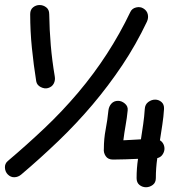

<svg xmlns="http://www.w3.org/2000/svg" viewBox="-20 -746 723 779"><path d="M66.4 -38.1Q53.7 -27.3 38.6 -26.9Q23.4 -26.4 11.7 -38.1Q1 -48.8 0 -65.4Q-1 -82 11.7 -92.8Q87.9 -157.2 160.2 -225.6Q232.4 -293.9 296.9 -370.1Q424.8 -521.5 508.8 -697.3Q515.6 -711.9 532.2 -715.8Q548.8 -719.7 561.5 -711.9Q576.2 -703.1 579.6 -688Q583 -672.9 576.2 -658.2Q532.2 -565.4 476.1 -481.4Q419.9 -397.5 355 -320.8Q290 -244.1 216.8 -173.8Q143.6 -103.5 66.4 -38.1ZM612.3 -23.4Q612.3 -4.9 599.6 4.4Q586.9 13.7 572.3 13.7Q557.6 13.7 545.9 4.4Q534.2 -4.9 534.2 -23.4Q534.2 -63.5 540 -101.6Q514.6 -100.6 489.3 -99.6Q463.9 -98.6 438.5 -98.6Q418 -98.6 408.7 -112.8Q399.4 -127 401.4 -142.6Q401.4 -182.6 408.7 -220.7Q416 -258.8 419.9 -297.9Q421.9 -314.5 432.1 -325.7Q442.4 -336.9 459 -336.9Q473.6 -336.9 486.8 -325.7Q500 -314.5 498 -297.9Q495.1 -267.6 489.7 -237.8Q484.4 -208 480.5 -176.8Q499 -177.7 516.6 -178.7Q534.2 -179.7 551.8 -180.7Q556.6 -211.9 561 -242.2Q565.4 -272.5 567.4 -303.7Q568.4 -322.3 581.5 -332Q594.7 -341.8 609.4 -341.8Q624 -341.8 635.3 -332Q646.5 -322.3 645.5 -303.7Q643.6 -272.5 638.7 -240.7Q633.8 -209 628.9 -176.8Q638.7 -170.9 643.6 -160.2Q648.4 -149.4 647 -138.2Q645.5 -127 638.2 -117.2Q630.9 -107.4 618.2 -104.5Q612.3 -64.5 612.3 -23.4ZM102.5 -688.5Q102.5 -707 114.3 -716.3Q126 -725.6 140.6 -725.6Q155.3 -725.6 167.5 -716.3Q179.7 -707 179.7 -688.5Q180.7 -625 186 -562.5Q191.4 -500 202.1 -436.5Q205.1 -420.9 198.2 -407.2Q191.4 -393.6 174.8 -388.7Q161.1 -384.8 145.5 -392.6Q129.9 -400.4 127 -416Q116.2 -483.4 109.4 -551.3Q102.5 -619.1 102.5 -688.5Z"/></svg>

Font: Schoolbell
Style: Regular
Weight: 400
Designer: Font Diner, Inc
Foundry: Font Diner, Inc
Version: Version 1.001